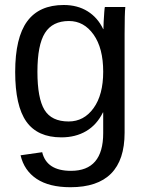

<svg xmlns="http://www.w3.org/2000/svg" viewBox="-20 -557 596 784"><path d="M267.6 207.5Q181.2 207.5 129.9 173.6Q78.6 139.6 64 77.1L152.3 64.5Q170.4 140.6 270 140.6Q401.4 140.6 401.4 -13.2V-98.1H400.4Q375.5 -47.4 332 -21.7Q288.6 3.9 230.5 3.9Q133.3 3.9 87.6 -60.5Q42 -125 42 -263.2Q42 -403.3 91.1 -470Q140.1 -536.6 240.2 -536.6Q296.4 -536.6 337.6 -511Q378.9 -485.4 401.4 -438H402.3Q402.3 -447.8 403.3 -468.5Q404.3 -489.3 405.8 -507.8Q407.2 -526.4 408.2 -528.3H491.7Q488.8 -502 488.8 -418.9V-15.1Q488.8 207.5 267.6 207.5ZM401.4 -264.2Q401.4 -360.4 362.1 -415.8Q322.8 -471.2 261.7 -471.2Q194.3 -471.2 163.6 -422.4Q132.8 -373.5 132.8 -264.2Q132.8 -155.8 161.6 -108.4Q190.4 -61 260.3 -61Q322.8 -61 362.1 -115.5Q401.4 -169.9 401.4 -264.2Z"/></svg>

Font: Arimo
Style: Regular
Weight: 400
Designer: Steve Matteson
Foundry: Monotype Imaging Inc.
Version: Version 1.33